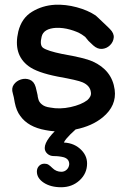

<svg xmlns="http://www.w3.org/2000/svg" viewBox="-20 -547 535 807"><path d="M172 0Q232 12 298 -3Q367 -17 412 -54Q471 -103 462 -170Q451 -252 369 -289Q335 -304 242 -320Q179 -333 161 -346Q146 -357 155 -393Q163 -427 216 -430Q245 -431 275 -422.5Q305 -414 324 -402Q332 -397 338 -392L352 -375Q362 -365 372 -356Q390 -340 409 -341.5Q428 -343 442 -356.5Q456 -370 458 -388.5Q460 -407 442 -425Q442 -425 433.5 -433.5Q425 -442 413.5 -452.5Q402 -463 393 -472Q384 -481 382 -482Q349 -504 302.5 -516.5Q256 -529 211 -527Q158 -524 114.5 -497.5Q71 -471 57 -415Q34 -318 100 -269Q136 -242 223 -225Q307 -210 327 -201Q359 -187 362 -159Q365 -142 347 -126Q322 -107 277 -97Q231 -87 191 -95Q167 -98 155 -109Q144 -118 141 -131Q138 -142 138 -147Q137 -151 136 -156Q133 -170 130 -181Q123 -205 105 -212Q87 -219 68 -213Q49 -207 38 -191.5Q27 -176 34 -154Q36 -148 38 -138L42 -116Q49 -81 65 -60Q98 -13 172 0ZM237 240Q283 240 314.5 211Q346 182 346 140Q346 104 315.5 77.5Q285 51 238 52Q234 52 229 54Q223 57 217 59L243 73Q244 54 258.5 36.5Q273 19 300 -5Q271 -22 247 -29Q168 37 168 75Q168 89 179 99Q190 109 206 109Q229 109 248 114Q271 121 271 143Q270 157 260.5 166Q251 175 238 175Q216 175 200 159Q191 150 184 145.5Q177 141 167 141Q153 141 144 150.5Q135 160 135 174Q135 202 164 221Q193 240 237 240Z"/></svg>

Font: Balsamiq Sans
Style: Regular
Weight: 400
Designer: Michael Angeles
Foundry: Balsamiq SRL
Version: Version 1.020; ttfautohint (v1.8.4.7-5d5b);gftools[0.9.26]